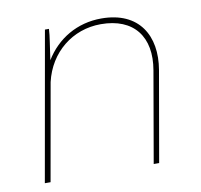

<svg xmlns="http://www.w3.org/2000/svg" viewBox="-64 -592 692 660"><g transform="rotate(-10 281.5 -262.0)"><path d="M41 0H61L121 -339C144 -439 226 -505 325 -505C440 -505 496 -432 476 -317L421 0H440L495 -315C515 -432 462 -524 330 -524C246 -524 175 -482 133 -413C139 -459 146 -494 147 -520H133Z"/></g></svg>

Font: Fixel Text 20240404 Thin
Style: Italic
Weight: 100
Width: 4
Italic angle: -10°
Designer: AlfaBravo + MacPaw
Foundry: Kyrylo Tkachov, Marchela Mozhyna, Serhii Makarenko, Maria Weinstein, Zakhar Kryvoshyya
Version: Version 1.211;Glyphs 3.2 (3225)